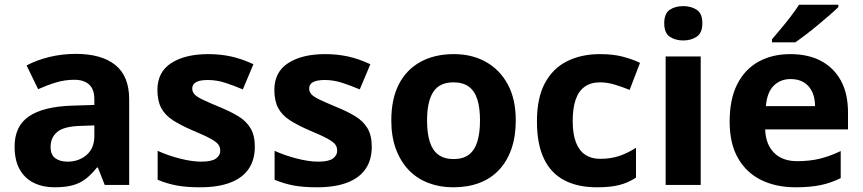

<svg xmlns="http://www.w3.org/2000/svg" viewBox="-20 -786 3667 816"><path d="M302 -557Q412 -557 470.5 -509.5Q529 -462 529 -364V0H425L396 -74H392Q369 -45 344.5 -26Q320 -7 288.5 1.5Q257 10 211 10Q163 10 124.5 -8.5Q86 -27 64 -65.5Q42 -104 42 -163Q42 -250 103 -291.5Q164 -333 286 -337L381 -340V-364Q381 -407 358.5 -427Q336 -447 296 -447Q256 -447 218 -435.5Q180 -424 142 -407L93 -508Q137 -531 190.5 -544Q244 -557 302 -557ZM323 -251Q251 -249 223 -225Q195 -201 195 -162Q195 -128 215 -113.5Q235 -99 267 -99Q315 -99 348 -127.5Q381 -156 381 -208V-253Z M1063 -162Q1063 -107 1037 -68.5Q1011 -30 959 -10Q907 10 830 10Q773 10 732 2.5Q691 -5 650 -22V-145Q694 -125 745 -112Q796 -99 835 -99Q879 -99 897.5 -112Q916 -125 916 -146Q916 -160 908.5 -171Q901 -182 876 -196Q851 -210 798 -232Q747 -254 714 -275.5Q681 -297 665 -327.5Q649 -358 649 -404Q649 -480 708 -518Q767 -556 865 -556Q916 -556 962 -546Q1008 -536 1057 -513L1012 -406Q972 -423 936 -434.5Q900 -446 863 -446Q830 -446 813.5 -437Q797 -428 797 -410Q797 -397 805.5 -386.5Q814 -376 838.5 -364Q863 -352 911 -332Q958 -313 992 -292.5Q1026 -272 1044.5 -241.5Q1063 -211 1063 -162Z M1560 -162Q1560 -107 1534 -68.5Q1508 -30 1456 -10Q1404 10 1327 10Q1270 10 1229 2.5Q1188 -5 1147 -22V-145Q1191 -125 1242 -112Q1293 -99 1332 -99Q1376 -99 1394.5 -112Q1413 -125 1413 -146Q1413 -160 1405.5 -171Q1398 -182 1373 -196Q1348 -210 1295 -232Q1244 -254 1211 -275.5Q1178 -297 1162 -327.5Q1146 -358 1146 -404Q1146 -480 1205 -518Q1264 -556 1362 -556Q1413 -556 1459 -546Q1505 -536 1554 -513L1509 -406Q1469 -423 1433 -434.5Q1397 -446 1360 -446Q1327 -446 1310.5 -437Q1294 -428 1294 -410Q1294 -397 1302.5 -386.5Q1311 -376 1335.5 -364Q1360 -352 1408 -332Q1455 -313 1489 -292.5Q1523 -272 1541.5 -241.5Q1560 -211 1560 -162Z M2172 -274Q2172 -206 2153.5 -153Q2135 -100 2100.5 -63.5Q2066 -27 2017 -8.5Q1968 10 1906 10Q1849 10 1800.5 -8.5Q1752 -27 1717 -63.5Q1682 -100 1662.5 -153Q1643 -206 1643 -274Q1643 -365 1675 -427.5Q1707 -490 1767 -523Q1827 -556 1909 -556Q1986 -556 2045 -523Q2104 -490 2138 -427.5Q2172 -365 2172 -274ZM1795 -274Q1795 -220 1806.5 -183.5Q1818 -147 1843 -128.5Q1868 -110 1908 -110Q1948 -110 1972.5 -128.5Q1997 -147 2008.5 -183.5Q2020 -220 2020 -274Q2020 -328 2008.5 -364Q1997 -400 1972 -418Q1947 -436 1907 -436Q1848 -436 1821.5 -395.5Q1795 -355 1795 -274Z M2517 10Q2436 10 2379 -19.5Q2322 -49 2292 -111Q2262 -173 2262 -270Q2262 -370 2296 -433Q2330 -496 2390.5 -526Q2451 -556 2530 -556Q2586 -556 2627.5 -545Q2669 -534 2700 -519L2656 -404Q2621 -418 2590.5 -427Q2560 -436 2530 -436Q2491 -436 2465 -417.5Q2439 -399 2426.5 -362.5Q2414 -326 2414 -271Q2414 -217 2427.5 -181.5Q2441 -146 2467 -128.5Q2493 -111 2530 -111Q2577 -111 2613 -123.5Q2649 -136 2683 -158V-31Q2649 -9 2611.5 0.5Q2574 10 2517 10Z M2958 -546V0H2809V-546ZM2884 -760Q2917 -760 2941 -744.5Q2965 -729 2965 -687Q2965 -646 2941 -630Q2917 -614 2884 -614Q2850 -614 2826.5 -630Q2803 -646 2803 -687Q2803 -729 2826.5 -744.5Q2850 -760 2884 -760Z M3339 -556Q3415 -556 3469.5 -527Q3524 -498 3554 -443Q3584 -388 3584 -308V-236H3232Q3234 -173 3269.5 -137Q3305 -101 3368 -101Q3421 -101 3464 -111.5Q3507 -122 3553 -144V-29Q3513 -9 3468.5 0.5Q3424 10 3361 10Q3279 10 3216 -20.5Q3153 -51 3117 -113Q3081 -175 3081 -269Q3081 -365 3113.5 -428.5Q3146 -492 3204 -524Q3262 -556 3339 -556ZM3340 -450Q3297 -450 3268.5 -422Q3240 -394 3235 -335H3444Q3444 -368 3432.5 -394Q3421 -420 3398 -435Q3375 -450 3340 -450ZM3543 -756Q3529 -742 3506 -722Q3483 -702 3456.5 -680Q3430 -658 3404.5 -638.5Q3379 -619 3360 -606H3261V-619Q3277 -638 3298.5 -663.5Q3320 -689 3341 -716.5Q3362 -744 3376 -766H3543Z"/></svg>

Font: Noto Sans Thai
Style: Bold
Weight: 700
Designer: Monotype Design Team
Foundry: Monotype Imaging Inc.
Version: Version 2.001